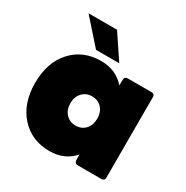

<svg xmlns="http://www.w3.org/2000/svg" viewBox="-170 -885 1007 1038"><g transform="rotate(30 333.0 -365.5)"><path d="M330 -180Q368 -180 391 -205.5Q414 -231 414 -271Q414 -311 391 -336.5Q368 -362 330 -362Q293 -362 269.5 -336.5Q246 -311 246 -271Q246 -231 269.5 -205.5Q293 -180 330 -180ZM277 10Q165 10 95.5 -67Q26 -144 26 -271Q26 -399 95.5 -475.5Q165 -552 277 -552Q370 -552 427 -487Q428 -506 428 -523.5Q428 -541 447 -542H598Q615 -542 616 -524V-18Q616 -2 598 0H447Q431 0 428 -18L427 -55Q370 10 277 10ZM367 -590H222L88 -741H266Z"/></g></svg>

Font: YamahaIndonesia935. App Black
Style: Regular
Weight: 900
Designer: Dalton Maag Ltd
Foundry: Dalton Maag Ltd
Version: Version 1.002; January 01, 2024; Regular/Italic